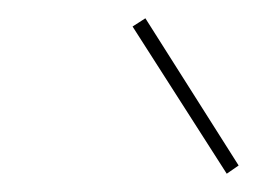

<svg xmlns="http://www.w3.org/2000/svg" viewBox="-20 -704 281 210"><path d="M125 -675 139 -684 241 -523 228 -514Z"/></svg>

Font: Ysabeau Thin
Style: Italic
Weight: 200
Italic angle: -12°
Designer: Christian Thalmann (Catharsis Fonts)
Version: Version 0.003